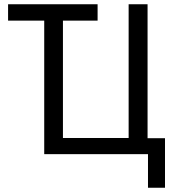

<svg xmlns="http://www.w3.org/2000/svg" viewBox="-20 -725 824 903"><path d="M676 158V0H188V-628H18V-705H439V-628H276V-76H585V-705H674V-75H756V158Z"/></svg>

Font: Nunito Sans 10pt Condensed Medium
Style: Regular
Weight: 500
Width: 3
Designer: Vernon Adams
Foundry: Vernon Adams
Version: Version 3.101;gftools[0.9.27]